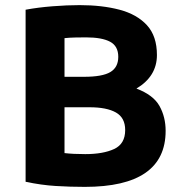

<svg xmlns="http://www.w3.org/2000/svg" viewBox="-20 -721 712 750"><path d="M311 9Q254 9 197.5 5.5Q141 2 80 -11V-683Q128 -692 185 -696.5Q242 -701 291 -701Q379 -701 447 -683Q515 -665 554 -622.5Q593 -580 593 -506Q593 -423 513 -375Q579 -350 603 -307Q627 -264 627 -210Q627 9 311 9ZM232 -421H308Q380 -421 411 -439.5Q442 -458 442 -499Q442 -541 410 -558Q378 -575 316 -575Q296 -575 273 -574.5Q250 -574 232 -572ZM313 -119Q383 -119 426 -139Q469 -159 469 -213Q469 -261 433 -281.5Q397 -302 330 -302H232V-123Q249 -121 269 -120Q289 -119 313 -119Z"/></svg>

Font: Ubuntu Sans ExtraBold
Style: Regular
Weight: 800
Designer: Dalton Maag Ltd
Foundry: Dalton Maag Ltd
Version: Version 1.006; ttfautohint (v1.8.4.7-5d5b)